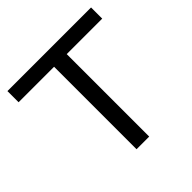

<svg xmlns="http://www.w3.org/2000/svg" viewBox="-145 -644 762 762"><g transform="rotate(-45 236.5 -262.5)"><path d="M200.9 0V-482.2L219.1 -462.9H1.7V-525.5H471.1V-462.9H253.7L271.9 -482.2V0Z"/></g></svg>

Font: Montserrat Thin
Style: Regular
Weight: 100
Designer: Julieta Ulanovsky
Foundry: Julieta Ulanovsky
Version: Version 9.000